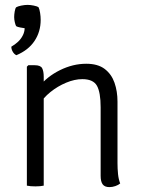

<svg xmlns="http://www.w3.org/2000/svg" viewBox="-20 -760 585 786"><path d="M122 -493Q146 -493 152.5 -480.8Q159 -468.5 159 -445V0Q152.5 1.5 143.8 2.2Q135 3 125 3Q103.5 3 90 0V-487L96 -493ZM461 -93Q461 -69 463.2 -47.2Q465.5 -25.5 472 -9Q464.5 -2.5 452.2 1.8Q440 6 428 6Q408.5 6 400.2 -5.5Q392 -17 392 -40V-321Q392 -382 376.8 -409Q361.5 -436 317 -436Q285.5 -436 250.8 -421.5Q216 -407 186.2 -383Q156.5 -359 140 -330V-405Q172.5 -446.5 225.5 -472.8Q278.5 -499 333 -499Q380.5 -499 408.5 -477.8Q436.5 -456.5 448.8 -421.2Q461 -386 461 -344ZM138 -730Q142 -721.5 144.2 -707Q146.5 -692.5 146.5 -678.5Q146.5 -630 121.2 -592.2Q96 -554.5 47 -534Q37.5 -538.5 31.8 -549Q26 -559.5 26.5 -569Q41.5 -577.5 53.8 -589Q66 -600.5 73.2 -614.8Q80.5 -629 81 -644.5Q74 -645.5 62.8 -647.5Q51.5 -649.5 46 -653Q43 -658.5 40.5 -669.5Q38 -680.5 38 -690Q38 -700.5 40.2 -713.2Q42.5 -726 46 -730Q52 -734 66.5 -737Q81 -740 93 -740Q104 -740 118 -737.2Q132 -734.5 138 -730Z"/></svg>

Font: Signika Negative Light Light
Style: Regular
Weight: 300
Version: Version 2.001